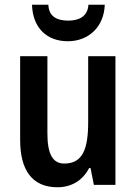

<svg xmlns="http://www.w3.org/2000/svg" viewBox="-20 -780 574 810"><path d="M422 -760H353C350 -709 311 -693 268 -693C222 -693 186 -709 184 -760H115C118 -662 178 -606 266 -606C354 -606 419 -667 422 -760ZM467 -543H352V-266C352 -151 329 -90 251 -90C202 -90 180 -131 180 -217V-543H65V-189C65 -61 117 10 222 10C280 10 328 -17 356 -71H362L376 0H467Z"/></svg>

Font: Noto Sans Gujarati UI Condensed SemiBold
Style: Regular
Weight: 600
Width: 3
Designer: Jelle Bosma - Monotype Design Team, Universal Thirst
Foundry: Monotype Imaging Inc.
Version: Version 2.106